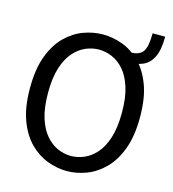

<svg xmlns="http://www.w3.org/2000/svg" viewBox="-126 -967 979 1085"><g transform="rotate(15 364.0 -424.0)"><path d="M364.5 14.5Q308 14.5 251.2 -6.5Q194.5 -27.5 147.2 -74.2Q100 -121 71.2 -197.5Q42.5 -274 42.5 -385Q42.5 -497 71.2 -573.5Q100 -650 147.2 -696.5Q194.5 -743 251.2 -763.8Q308 -784.5 364.5 -784.5Q420.5 -784.5 477.2 -764Q534 -743.5 581.2 -697Q628.5 -650.5 657.2 -574.2Q686 -498 686 -386Q686 -275 657.2 -198.5Q628.5 -122 581.2 -75Q534 -28 477.2 -6.8Q420.5 14.5 364.5 14.5ZM364.5 -74Q402.5 -74 440.8 -90Q479 -106 510.8 -142Q542.5 -178 561.5 -237.8Q580.5 -297.5 580.5 -385Q580.5 -472.5 561.5 -532.2Q542.5 -592 510.8 -628Q479 -664 440.8 -680Q402.5 -696 364.5 -696Q326 -696 287.8 -680Q249.5 -664 217.8 -628.2Q186 -592.5 167 -533Q148 -473.5 148 -386Q148 -298.5 167 -238.8Q186 -179 217.8 -142.8Q249.5 -106.5 287.8 -90.2Q326 -74 364.5 -74ZM542.5 -727Q591.5 -727 611.8 -756Q632 -785 632 -863H705.5Q705.5 -785.5 684.8 -743.2Q664 -701 627.2 -684.8Q590.5 -668.5 542.5 -668.5Z"/></g></svg>

Font: Junction Medium
Style: Regular
Weight: 500
Designer: Caroline Hadilaksono
Foundry: Caroline Hadilaksono, Tyler Finck, The League of Moveable Type
Version: Version 2.000; ttfautohint (v1.8.3)